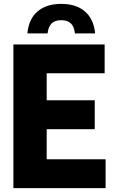

<svg xmlns="http://www.w3.org/2000/svg" viewBox="-20 -969 592 989"><path d="M49 0V-740H519V-591.5H220.5V-452.5H468V-303.5H220.5V-148.5H524V0ZM121 -797Q128 -871 173.2 -910Q218.5 -949 295.5 -949Q372 -949 417.5 -910Q463 -871 470 -797H366Q361.5 -833.5 344.2 -849.2Q327 -865 295.5 -865Q264 -865 246.8 -849.2Q229.5 -833.5 225 -797Z"/></svg>

Font: Encode Sans Cnd XBd
Style: Regular
Weight: 800
Width: 3
Designer: Multiple Designers
Foundry: Impallari Type
Version: Version 3.002; ttfautohint (v1.8.3) -l 8 -r 50 -G 200 -x 14 